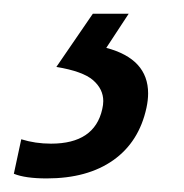

<svg xmlns="http://www.w3.org/2000/svg" viewBox="-29 -20 268 280"><path d="M126 49.8Q187 65.9 187 116.2Q187 126 184.6 137.2Q173.8 187 136.2 213.6Q98.6 240.2 39.1 240.2Q7.8 240.2 -8.8 233.4L2 183.1Q22.5 189.5 45.4 189.5Q108.9 189.5 120.1 139.2Q121.6 132.8 121.6 127.4Q121.6 109.9 106.7 96.9Q91.8 84 53.2 77.6L106.4 0H158.7Z"/></svg>

Font: Open Sans Hebrew Condensed
Style: Italic
Weight: 400
Width: 3
Italic angle: -12°
Foundry: Ascender Corporation, Yanek Iontef
Version: Version 2.001;PS 002.001;hotconv 1.0.70;makeotf.lib2.5.58329